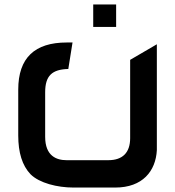

<svg xmlns="http://www.w3.org/2000/svg" viewBox="-20 -665 785 863"><path d="M310 178H498C621 178 680 104 685 10V-466L565 -396V-44C565 21 531 55 467 55H279C235 55 183 37 183 -50V-250C183 -325 214 -353 287 -355L306 -474H280C136 -474 62 -405 62 -262V-56C62 21 80 79 117 118C157 158 238 178 310 178ZM399 -544H502V-645H399Z"/></svg>

Font: All Genders v4
Style: Regular
Weight: 400
Designer: Rassam Alawdi
Foundry: Rassam Art
Version: Version 3.100;FEAKit 1.0